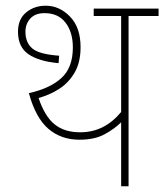

<svg xmlns="http://www.w3.org/2000/svg" viewBox="-20 -652 575 672"><path d="M430 -596V0H404V-224Q381 -201 346 -182Q311 -163 258 -163Q194 -163 149.5 -201Q105 -239 81 -326Q154 -342 194.5 -378.5Q235 -415 235 -486Q235 -539 209.5 -572.5Q184 -606 136 -606Q103 -606 86 -587Q69 -568 69 -541Q69 -503 93 -482.5Q117 -462 187 -457L185 -431Q117 -437 80 -462Q43 -487 43 -541Q43 -585 71.5 -608.5Q100 -632 140 -632Q188 -632 225 -594Q262 -556 262 -487Q262 -434 241.5 -398.5Q221 -363 188 -341.5Q155 -320 115 -309Q137 -244 171.5 -216.5Q206 -189 260 -189Q304 -189 339.5 -207Q375 -225 404 -260V-596H308V-622H535V-596Z"/></svg>

Font: Noto Sans SemiCondensed Thin
Style: Regular
Weight: 100
Width: 4
Designer: Monotype Design Team
Foundry: Monotype Imaging Inc.
Version: Version 2.013; ttfautohint (v1.8.4.7-5d5b)